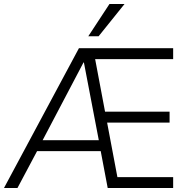

<svg xmlns="http://www.w3.org/2000/svg" viewBox="-21 -948 954 968"><path d="M-1 0 377 -705H852V-650H437L453 -680L512 -367L482 -385H834V-330H493L516 -346L576 -28L547 -55H852V0H522L483 -206L507 -186H149L176 -205L67 0ZM400 -633 186 -226 174 -241H489L480 -226L402 -633ZM424 -765 531 -928H607L476 -765Z"/></svg>

Font: Nunito Sans 10pt SemiCondensed Light
Style: Regular
Weight: 300
Width: 4
Designer: Vernon Adams
Foundry: Vernon Adams
Version: Version 3.101;gftools[0.9.27]